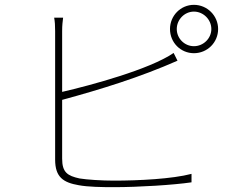

<svg xmlns="http://www.w3.org/2000/svg" viewBox="-20 -775 996 794"><path d="M208 -646V-115C208 -42 242 -20 306 -9C344 -2 400 -1 451 -1C554 -1 697 -10 772 -21V-56C692 -35 554 -28 451 -28C400 -28 340 -32 309 -37C259 -48 237 -62 237 -119V-362C399 -406 560 -456 714 -524L698 -556C599 -488 354 -422 237 -395V-646C237 -672 239 -685 241 -702H204C207 -685 208 -670 208 -646ZM683 -655C683 -599 727 -555 782 -555C837 -555 882 -599 882 -655C882 -710 837 -755 782 -755C727 -755 683 -710 683 -655ZM782 -727C821 -727 854 -694 854 -655C854 -616 821 -584 782 -584C743 -584 711 -616 711 -655C711 -694 743 -727 782 -727Z"/></svg>

Font: Kinto Sans Thin
Style: Regular
Weight: 100
Designer: Authors: Ryoko NISHIZUKA  (kana & ideographs); Paul D. Hunt (Latin, Greek & Cyrillic); Wenlong ZHANG  (bopomofo); Sandol
Foundry: Adobe Systems Incorporated, ookami Inc.
Version: Version 0.001